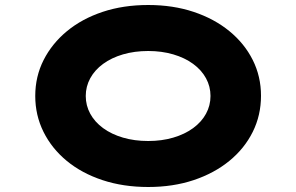

<svg xmlns="http://www.w3.org/2000/svg" viewBox="-20 -738 1185 768"><path d="M573 10Q473 10 390 -17.5Q307 -45 247 -94.5Q187 -144 154 -210.5Q121 -277 121 -354Q121 -432 154.5 -498Q188 -564 248 -613.5Q308 -663 390.5 -690.5Q473 -718 573 -718Q672 -718 754.5 -690.5Q837 -663 897.5 -613.5Q958 -564 991 -498Q1024 -432 1024 -355Q1024 -277 991 -210.5Q958 -144 897.5 -94.5Q837 -45 754.5 -17.5Q672 10 573 10ZM573 -174Q627 -174 673 -187.5Q719 -201 752.5 -225.5Q786 -250 804 -283Q822 -316 822 -354Q822 -392 804 -425Q786 -458 752.5 -482.5Q719 -507 673 -520.5Q627 -534 573 -534Q518 -534 472 -520.5Q426 -507 392.5 -482.5Q359 -458 341 -425Q323 -392 323 -354Q323 -316 341 -283Q359 -250 392.5 -225.5Q426 -201 472 -187.5Q518 -174 573 -174Z"/></svg>

Font: Lexend Zetta ExtraBold
Style: Regular
Weight: 800
Designer: Bonnie Shaver-Troup, Thomas Jockin
Foundry: Lexend
Version: Version 1.007